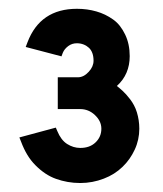

<svg xmlns="http://www.w3.org/2000/svg" viewBox="-20 -842 366 430"><path d="M23.4 -534.2 27.3 -524.4C35.2 -503.4 45.4 -485.8 59.6 -471.7C73.7 -457.5 88.9 -447.3 105.5 -441.4C122.1 -435.5 140.1 -432.1 159.7 -432.1C178.2 -432.1 195.8 -435.5 212.4 -441.9C229 -448.2 242.7 -457 254.4 -468.3C266.1 -479.5 274.9 -492.2 281.7 -506.8C288.6 -521.5 292 -537.6 292 -553.7C292 -566.9 290 -579.1 286.6 -590.3C283.2 -601.6 277.8 -611.3 271.5 -619.6C265.1 -627.9 259.3 -634.3 254.4 -638.7C249.5 -643.1 245.6 -646.5 241.7 -649.4C261.2 -667 270.5 -689.5 270.5 -716.3C270.5 -734.4 267.1 -750.5 260.3 -764.6C253.4 -778.8 245.1 -790 233.4 -798.3C221.7 -806.6 209.5 -812.5 195.8 -816.4C182.1 -820.3 168 -822.3 152.3 -822.3C97.7 -822.3 60.5 -797.4 41.5 -747.1L37.6 -736.8L117.7 -715.8L120.6 -723.6C123 -729.5 127 -734.4 132.8 -738.8C138.7 -743.2 145 -745.1 152.3 -745.1C163.1 -745.1 172.4 -741.2 179.2 -734.9C186 -728.5 189.5 -718.8 189.5 -706.1C189.5 -697.3 186 -689 178.7 -681.2C171.4 -673.3 163.6 -668.9 154.3 -668.9H109.4V-597.7H159.7C171.9 -597.7 183.1 -593.3 192.4 -584.5C201.7 -575.7 207 -565.9 207 -553.7C207 -541.5 202.6 -531.2 193.8 -522.9C185.1 -514.6 173.8 -510.7 159.7 -510.7C149.4 -510.7 139.6 -513.7 130.4 -519.5C121.1 -525.4 113.8 -535.2 108.4 -548.3L105 -556.2Z"/></svg>

Font: Tuffy
Style: Bold
Weight: 700
Designer: Thatcher Ulrich, Karoly Barta, Michael Everson
Version: Version 001.270